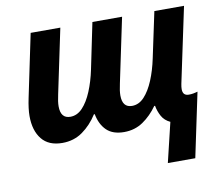

<svg xmlns="http://www.w3.org/2000/svg" viewBox="-81 -643 1082 937"><g transform="rotate(-10 460.5 -175.0)"><path d="M677 196 724 0Q696 -13 682.5 -37.5Q669 -62 664 -90H660Q629 -46 588 -18Q547 10 494 10Q438 10 407.5 -19.5Q377 -49 367 -101H363Q332 -52 288.5 -21Q245 10 188 10Q120 10 86 -32.5Q52 -75 52 -147Q52 -183 63 -235L128 -546H275L208 -227Q200 -192 200 -169Q200 -109 248 -109Q282 -109 308.5 -137Q335 -165 355 -213Q375 -261 387 -319L434 -546H581L514 -227Q506 -192 506 -169Q506 -109 554 -109Q588 -109 614.5 -137.5Q641 -166 661 -214Q681 -262 693 -320L741 -546H888L809 -173Q806 -158 806 -147Q806 -115 836 -115Q848 -115 859 -117Q870 -119 880 -122L813 196Z"/></g></svg>

Font: Noto IKEA Latin
Style: Bold Italic
Weight: 700
Italic angle: -12°
Designer: Monotype Design Team
Foundry: Monotype Imaging Inc.
Version: Version 1.0